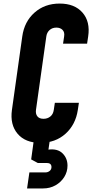

<svg xmlns="http://www.w3.org/2000/svg" viewBox="-20 -786 518 1078"><path d="M423 -209 417 -169Q404.5 -86 347.8 -35Q291 16 206 16Q122 16 78.8 -35Q35.5 -86 47 -169L105 -581Q116.5 -664.5 173.8 -715.2Q231 -766 315 -766Q399 -766 443.2 -715.2Q487.5 -664.5 475 -581L469 -541H334L340 -581Q344 -605 331.2 -618Q318.5 -631 296.5 -631Q273.5 -631 258.2 -617.2Q243 -603.5 240 -581L182 -169Q179 -146.5 189.8 -132.8Q200.5 -119 224.5 -119Q246.5 -119 262.5 -131.8Q278.5 -144.5 282 -169L288 -209ZM132 272 145 182H235Q248.5 182 258.8 173.8Q269 165.5 269 152Q269 129 242 129H192L155 109L173 -22H263L252 54Q303.5 47.5 331.2 75Q359 102.5 359 144Q359 178.5 340.8 207.8Q322.5 237 291.5 254.5Q260.5 272 222 272Z"/></svg>

Font: Mohave
Style: Bold Italic
Weight: 700
Italic angle: -8°
Designer: Gumpita Rahayu
Foundry: Tokotype
Version: Version 2.003; ttfautohint (v1.8.3)